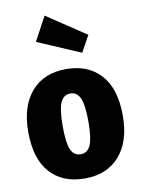

<svg xmlns="http://www.w3.org/2000/svg" viewBox="-94 -903 723 984"><g transform="rotate(-10 268.0 -411.0)"><path d="M514 -266Q514 -132 448.5 -57Q383 18 268 18Q152 18 87 -54.5Q22 -127 22 -267Q22 -401 87.5 -476Q153 -551 268 -551Q383 -551 448.5 -478.5Q514 -406 514 -266ZM201 -267Q201 -179 216.5 -143.5Q232 -108 268 -108Q303 -108 319 -144Q335 -180 335 -266Q335 -353 319 -388.5Q303 -424 268 -424Q233 -424 217 -388Q201 -352 201 -267ZM208 -840 412 -704 365 -619 141 -715Z"/></g></svg>

Font: Fira Sans Condensed ExtraBold
Style: Regular
Weight: 800
Width: 3
Designer: Carrois Corporate & Edenspiekermann AG
Foundry: Carrois Corporate GbR & Edenspiekermann AG
Version: Version 4.203